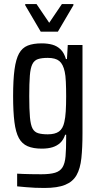

<svg xmlns="http://www.w3.org/2000/svg" viewBox="-20 -733 488 952"><path d="M200 199Q177 199 153.5 198Q130 197 108.5 195Q87 193 65 191V128Q79 129 95 129.5Q111 130 132.5 130.5Q154 131 185 131Q228 131 253 123.5Q278 116 290 96.5Q302 77 305 42Q308 7 308 -47V-65H303Q295 -40 279 -25Q263 -10 240.5 -3Q218 4 187 4Q145 4 117 -8Q89 -20 73.5 -48.5Q58 -77 51.5 -128Q45 -179 45 -256Q45 -337 52 -388.5Q59 -440 74.5 -468Q90 -496 117.5 -507Q145 -518 187 -518Q216 -518 239.5 -511.5Q263 -505 280.5 -488Q298 -471 307 -440H312L316 -510H389V-72Q389 -1 383.5 51Q378 103 359.5 135.5Q341 168 303 183.5Q265 199 200 199ZM217 -67Q253 -67 272.5 -81Q292 -95 299 -128Q304 -149 306 -180.5Q308 -212 308 -256Q308 -294 306.5 -327Q305 -360 301 -377Q293 -415 274 -430.5Q255 -446 217 -446Q187 -446 168.5 -440Q150 -434 140.5 -415Q131 -396 128 -358Q125 -320 125 -256Q125 -190 128.5 -151.5Q132 -113 141.5 -95.5Q151 -78 169.5 -72.5Q188 -67 217 -67ZM182 -576 105 -707V-713H161L224 -620L287 -713H344V-707L267 -576Z"/></svg>

Font: Saira Condensed Medium
Style: Regular
Weight: 500
Width: 3
Designer: Hector Gatti with collaboration of the Omnibus-Type team
Foundry: Omnibus-Type
Version: Version 1.101